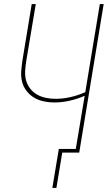

<svg xmlns="http://www.w3.org/2000/svg" viewBox="-20 -755 540 950"><path d="M239 175 271 -18H355L399 -281Q362 -265 324 -256.5Q286 -248 249 -248Q222 -248 196 -253.5Q170 -259 148.5 -272Q127 -285 111.5 -305Q96 -325 89.5 -350Q83 -375 85 -402Q87 -429 91 -456L137 -735H157L110 -454Q106 -429 104.5 -404.5Q103 -380 109 -357.5Q115 -335 129.5 -316.5Q144 -298 163.5 -287Q183 -276 206.5 -271Q230 -266 255 -266Q291 -266 328.5 -274.5Q366 -283 402 -299L474 -735H493L372 0H288L259 175Z"/></svg>

Font: Iosevka SS04 Thin
Style: Italic
Weight: 100
Italic angle: -9°
Monospace: yes
Designer: Belleve Invis
Foundry: Belleve Invis
Version: Version 19.0.0; ttfautohint (v1.8.4)